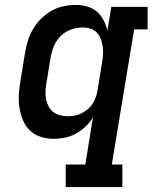

<svg xmlns="http://www.w3.org/2000/svg" viewBox="-20 -558 640 783"><path d="M248 205V113H328L359 -79Q346 -58 328 -41Q310 -24 288.5 -12.5Q267 -1 244 3.5Q221 8 198 8Q170 8 144.5 -0.5Q119 -9 100.5 -27.5Q82 -46 72.5 -70.5Q63 -95 59 -121.5Q55 -148 57 -176Q59 -204 64 -232L82 -342Q86 -367 93.5 -391.5Q101 -416 114.5 -439Q128 -462 147.5 -481.5Q167 -501 190 -514Q213 -527 238.5 -532.5Q264 -538 289 -538Q313 -538 335.5 -531.5Q358 -525 375 -510.5Q392 -496 402.5 -475.5Q413 -455 418 -433L434 -530H582V-438H527L436 113H479V205ZM256 -84Q271 -84 285 -86.5Q299 -89 312.5 -96Q326 -103 338 -113Q350 -123 358 -136Q366 -149 371 -163Q376 -177 378 -191L396 -301Q399 -318 400 -334.5Q401 -351 399 -367Q397 -383 391.5 -398Q386 -413 375.5 -424.5Q365 -436 349.5 -441Q334 -446 317 -446Q302 -446 286 -442.5Q270 -439 255.5 -431.5Q241 -424 229 -412.5Q217 -401 208.5 -387Q200 -373 195 -357.5Q190 -342 187 -327L169 -217Q166 -201 165.5 -184.5Q165 -168 168 -153Q171 -138 178 -124.5Q185 -111 197 -101.5Q209 -92 224.5 -88Q240 -84 256 -84Q256 -84 256 -84Q256 -84 256 -84Z"/></svg>

Font: Iosevka Slab Semibold Extended
Style: Italic
Weight: 600
Width: 7
Italic angle: -9°
Monospace: yes
Designer: Belleve Invis
Foundry: Belleve Invis
Version: Version 11.1.0; ttfautohint (v1.8.3)